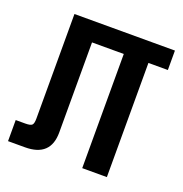

<svg xmlns="http://www.w3.org/2000/svg" viewBox="-96 -573 628 659"><g transform="rotate(20 218.0 -244.0)"><path d="M434 -488V-417H363V0H273V-417H157V-88Q157 0 64 0H2V-77H37Q56 -77 61.5 -82.5Q67 -88 67 -106V-488Z"/></g></svg>

Font: Teko Regular
Style: Regular
Weight: 400
Designer: Manushi Parikh, Jonny Pinhorn
Foundry: Indian Type Foundry
Version: Version 1.105;PS 1.0;hotconv 1.0.78;makeotf.lib2.5.61930; tt